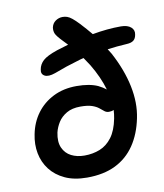

<svg xmlns="http://www.w3.org/2000/svg" viewBox="-85 -830 779 910"><g transform="rotate(-10 304.0 -375.0)"><path d="M261 10Q199 10 155 -10.5Q111 -31 84.5 -65.5Q58 -100 49.5 -144Q41 -188 51 -236Q62 -292 93.5 -334.5Q125 -377 174 -401.5Q223 -426 286 -426Q348 -426 388 -408Q410 -397 425 -385Q407 -447 368 -512Q355 -531 342 -551Q325 -547 310 -542Q257 -527 197 -504Q163 -492 145.5 -501.5Q128 -511 133 -533Q137 -557 156 -574.5Q175 -592 225 -609Q253 -618 281 -626Q271 -637 260 -648Q233 -676 227.5 -689Q222 -702 224 -718Q228 -738 243.5 -749Q259 -760 278 -760Q289 -760 299.5 -756.5Q310 -753 323 -742.5Q336 -732 354 -713Q381 -684 405 -655Q477 -668 542 -668Q574 -668 590.5 -653.5Q607 -639 602 -617Q599 -599 588 -590.5Q577 -582 556 -581Q505 -578 462 -572Q470 -560 477 -548Q523 -462 540 -380Q557 -298 542 -226Q527 -152 491 -99Q455 -46 398 -18Q341 10 261 10ZM440 -284Q431 -279 417 -279Q405 -279 396 -286Q387 -293 375 -303Q363 -313 342.5 -320Q322 -327 287 -327Q247 -327 220.5 -311.5Q194 -296 179.5 -273Q165 -250 159 -225Q150 -181 163 -152Q176 -123 203.5 -109Q231 -95 267 -95Q307 -95 341 -108.5Q375 -122 399.5 -154.5Q424 -187 435 -243Q439 -263 440 -284Z"/></g></svg>

Font: Shantell Sans Light Medium
Style: Italic
Weight: 500
Italic angle: -11°
Version: Version 1.011;[c5ecc13dd]